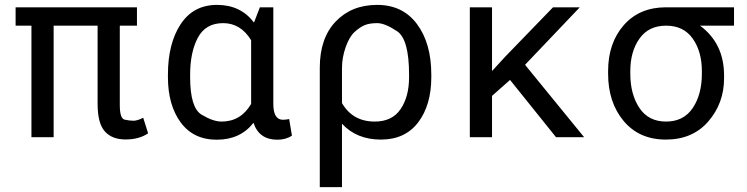

<svg xmlns="http://www.w3.org/2000/svg" viewBox="-20 -558 3040 781"><path d="M582.5 -15.6Q545.9 9.3 490.7 9.3Q435.5 9.3 406.2 -23.7Q377 -56.6 377 -135.7V-453.6H198.2V0H107.9V-453.6H43.5V-528.3H537.1V-453.6H467.3V-130.9Q467.3 -75.7 487.1 -71.3Q506.8 -66.9 522.9 -66.9Q539.1 -66.9 562.5 -79.1Z M1001.5 -394.5Q959 -463.9 887.7 -463.9Q816.4 -463.9 784.9 -404.8Q753.4 -345.7 753.4 -254.4V-244.1Q753.4 -119.6 800 -91.6Q846.7 -63.5 881.3 -63.5Q959.5 -63.5 1001.5 -135.3ZM1091.8 -528.3V-135.3Q1091.8 -70.8 1130.9 -70.8Q1141.6 -70.8 1156.2 -73.7L1167.5 -6.3Q1143.1 10.3 1107.9 10.3Q1033.7 10.3 1011.2 -58.6Q957.5 10.3 861.8 10.3Q766.6 10.3 714.8 -60.3Q663.1 -130.9 663.1 -244.1V-254.4Q663.1 -380.9 714.8 -459.5Q766.6 -538.1 862.8 -538.1Q959 -538.1 1013.2 -466.3L1037.1 -528.3Z M1644 -244.1V-254.4Q1644 -398.9 1594.7 -431.4Q1545.4 -463.9 1514.6 -463.9Q1483.9 -463.9 1464.4 -456.1Q1444.8 -448.2 1422.9 -428.5Q1400.9 -408.7 1386 -366Q1371.1 -323.2 1371.1 -281.7V-138.7Q1414.6 -63.5 1504.4 -63.5Q1575.2 -63.5 1609.6 -114.3Q1644 -165 1644 -244.1ZM1371.1 203.1H1280.8V-282.2Q1280.8 -402.8 1345.5 -470.5Q1410.2 -538.1 1514.2 -538.1Q1618.2 -538.1 1676.3 -460Q1734.4 -381.8 1734.4 -254.4V-244.1Q1734.4 -130.9 1681.2 -60.5Q1627.9 9.8 1529.3 9.8Q1430.7 9.8 1371.1 -54.7Z M1981.4 0H1891.1V-528.3H1981.4V-269L2035.2 -327.6L2229.5 -528.3H2338.4L2115.7 -294.4L2356 0H2241.7L2054.7 -232.9L1981.4 -168Z M2543.9 -258.3Q2543.9 -174.8 2580.8 -119.1Q2617.7 -63.5 2689.5 -63.5Q2760.7 -63.5 2797.9 -118.7Q2835 -173.8 2835 -258.3V-269Q2835 -348.1 2797.9 -400.9Q2760.7 -453.6 2689.5 -453.6Q2618.2 -453.6 2581.1 -400.9Q2543.9 -348.1 2543.9 -269ZM2925.3 -251V-239.7Q2925.3 -138.2 2861.3 -64.2Q2797.4 9.8 2688.5 9.8Q2580.1 9.8 2516.8 -65.9Q2453.6 -141.6 2453.6 -258.3V-269Q2453.6 -382.8 2517.3 -455.6Q2581.1 -528.3 2689 -528.3H2965.8V-453.6H2827.6Q2925.3 -381.3 2925.3 -251Z"/></svg>

Font: RobotoMono-Regular
Style: Regular
Weight: 400
Designer: Google
Version: Version 2.000985; 2015; ttfautohint (v1.3)